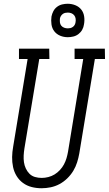

<svg xmlns="http://www.w3.org/2000/svg" viewBox="-20 -994 579 1022"><path d="M201 8Q174 8 148.5 1.5Q123 -5 102.5 -20Q82 -35 68.5 -57Q55 -79 49.5 -105Q44 -131 44.5 -158Q45 -185 50 -213L127 -680H81V-735H242L243 -680H189L110 -204Q107 -185 106 -166.5Q105 -148 107.5 -130.5Q110 -113 117.5 -97Q125 -81 137 -69Q149 -57 166 -52Q183 -47 202 -47Q219 -47 237 -51.5Q255 -56 270.5 -65.5Q286 -75 299 -89Q312 -103 320.5 -119Q329 -135 334 -152Q339 -169 342 -186L423 -680H377V-735H538L539 -680H485L402 -177Q398 -154 390.5 -130Q383 -106 370 -84.5Q357 -63 338 -44.5Q319 -26 296.5 -14Q274 -2 249.5 3Q225 8 201 8ZM341 -796Q319 -796 300 -804Q281 -812 269 -827.5Q257 -843 254 -864Q251 -885 254 -906Q257 -921 264 -934.5Q271 -948 283.5 -957.5Q296 -967 311 -970.5Q326 -974 340 -974Q362 -974 381.5 -966Q401 -958 413 -942.5Q425 -927 428 -906Q431 -885 427 -864Q425 -849 417.5 -835.5Q410 -822 397.5 -812.5Q385 -803 370 -799.5Q355 -796 341 -796ZM341 -843Q348 -843 354.5 -844.5Q361 -846 367.5 -850.5Q374 -855 377.5 -861.5Q381 -868 382 -875Q384 -885 382.5 -895Q381 -905 375 -912.5Q369 -920 360 -923.5Q351 -927 341 -927Q334 -927 327 -925.5Q320 -924 314 -919.5Q308 -915 304 -908.5Q300 -902 299 -895Q298 -885 299 -875Q300 -865 306 -857.5Q312 -850 321.5 -846.5Q331 -843 341 -843Z"/></svg>

Font: Iosevka Curly Slab Light
Style: Italic
Weight: 300
Italic angle: -9°
Monospace: yes
Designer: Belleve Invis
Foundry: Belleve Invis
Version: Version 22.1.2; ttfautohint (v1.8.4)